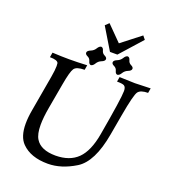

<svg xmlns="http://www.w3.org/2000/svg" viewBox="-177 -1138 1141 1284"><g transform="rotate(20 393.5 -496.5)"><path d="M312 15.6Q189.9 15.6 126 -49.3Q82 -93.3 82 -186.5Q82 -230.5 91.8 -285.2L136.2 -539.6Q145 -590.8 145 -618.2Q145 -630.9 143.6 -638.7Q137.2 -659.2 82.5 -659.2L88.4 -693.4Q156.7 -689.9 208.5 -689.9Q269.5 -689.9 335.4 -693.4L329.6 -659.2Q272 -659.2 256.1 -635.7Q240.2 -612.3 223.6 -517.6L191.9 -339.4Q178.7 -265.6 178.7 -213.4Q178.7 -147 199.7 -113.8Q236.3 -53.7 341.8 -53.2Q442.4 -53.7 499 -109.6Q555.7 -165.5 577.6 -290Q625.5 -562.5 625.5 -615.7Q625.5 -644 610.8 -652.3Q598.6 -659.2 560.1 -659.2L565.9 -693.4Q649.9 -689.9 675.8 -689.9Q702.1 -689.9 787.1 -693.4L781.2 -659.2Q729 -659.2 711.4 -636.2Q693.8 -613.3 666.5 -459L640.6 -312.5Q604.5 -105.5 505.9 -44.9Q407.2 15.6 312 15.6ZM357.4 -702.6Q344.2 -704.1 339.4 -723.4Q334.5 -742.7 317.1 -750.5Q299.8 -758.3 299.8 -770.5Q299.8 -784.7 324.7 -794.4Q345.2 -802.7 356.7 -821.8Q368.2 -840.8 381.8 -842.3Q395.5 -840.8 400.4 -821.8Q405.3 -802.7 422.4 -794.7Q439.5 -786.6 439.5 -774.9Q439.5 -760.3 415 -751Q394.5 -742.7 383.1 -723.4Q371.6 -704.1 357.4 -702.6ZM545.9 -702.6Q532.7 -704.1 527.8 -723.4Q522.9 -742.7 505.6 -750.5Q488.3 -758.3 488.3 -770.5Q488.3 -784.7 513.2 -794.4Q533.7 -802.7 545.2 -821.8Q556.6 -840.8 570.3 -842.3Q584 -840.8 588.9 -821.8Q593.8 -802.7 610.8 -794.7Q627.9 -786.6 627.9 -774.9Q627.9 -760.3 603.5 -751Q583 -742.7 571.5 -723.4Q560.1 -704.1 545.9 -702.6ZM500.5 -829.6H447.8L354 -984.9L379.4 -1009.3L483.9 -903.8L619.6 -1009.3L639.2 -984.9Z"/></g></svg>

Font: Kelvinch
Style: Italic
Weight: 400
Italic angle: -10°
Designer: Paul James Miller
Foundry: High-Logic / Made with FontCreator
Version: Version 3.40;July 22, 2017;FontCreator 11.0.0.2388 64-bit